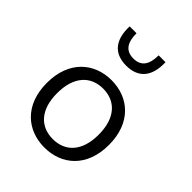

<svg xmlns="http://www.w3.org/2000/svg" viewBox="-225 -930 1071 1071"><g transform="rotate(45 310.0 -395.0)"><path d="M555 -253C555 -427.5 446 -519 310 -519C174.5 -519 65 -427.5 65 -253C65 -78.5 174.5 12 310 12C446 12 555 -78.5 555 -253ZM474 -253C474 -120.5 407 -54.5 310 -54.5C213 -54.5 146 -120.5 146 -253C146 -385.5 213 -452.5 310 -452.5C407 -452.5 474 -385.5 474 -253ZM223 -802.5H169C164.5 -694 212.5 -633.5 310 -633.5C407.5 -633.5 455.5 -694 451.5 -802.5H397.5C397.5 -732.5 373 -690 310 -690C247 -690 223 -732.5 223 -802.5Z"/></g></svg>

Font: Monaspace Neon Light
Style: Regular
Weight: 300
Designer: Riley Cran & the Lettermatic Team
Foundry: Lettermatic
Version: Version 1.200 (Monaspace Neon)